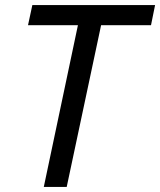

<svg xmlns="http://www.w3.org/2000/svg" viewBox="-20 -734 629 754"><path d="M152 0 286 -635H90L107 -714H589L573 -635H377L242 0Z"/></svg>

Font: Noto Sans IKEA
Style: Italic
Weight: 400
Italic angle: -12°
Designer: Monotype Design Team
Foundry: Monotype Imaging Inc.
Version: Version 2.001